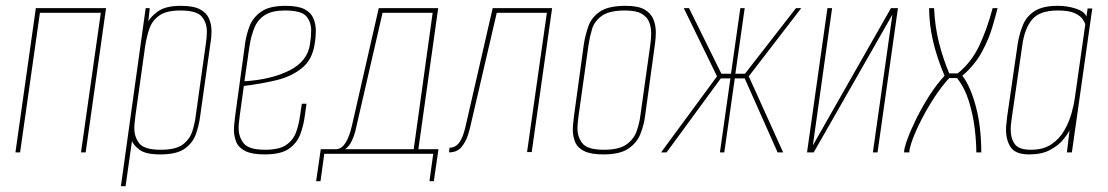

<svg xmlns="http://www.w3.org/2000/svg" viewBox="-20 -523 3802 659"><path d="M33 0 103 -495H344L274 0H258L326 -479H117L49 0Z M395 116 480 -495H494L489 -449Q497 -466 523 -484.5Q549 -503 601 -503Q644 -503 666.5 -491Q689 -479 697.5 -459Q706 -439 706 -416Q706 -405 705 -394Q704 -383 702 -372L667 -124Q663 -93 652.5 -63Q642 -33 614.5 -13Q587 7 530 7Q480 7 459 -9Q438 -25 433 -39L411 116ZM532 -9Q584 -9 608 -27.5Q632 -46 640.5 -73.5Q649 -101 652 -127L686 -369Q688 -381 689 -393Q690 -405 690 -415Q690 -445 672.5 -466Q655 -487 599 -487Q551 -487 526.5 -469.5Q502 -452 492.5 -424Q483 -396 478 -363L445 -127Q444 -117 442.5 -105.5Q441 -94 441 -83Q441 -53 458 -31Q475 -9 532 -9Z M888 7Q845 7 822 -4.5Q799 -16 791 -35.5Q783 -55 783 -78Q783 -89 784.5 -101Q786 -113 787 -124L821 -372Q825 -403 836.5 -433Q848 -463 876.5 -483Q905 -503 960 -503Q1003 -503 1025 -491.5Q1047 -480 1055.5 -460.5Q1064 -441 1064 -417Q1064 -407 1063 -395Q1062 -383 1060 -372Q1052 -318 1016 -289Q980 -260 927.5 -247.5Q875 -235 817 -228L803 -127Q802 -116 800.5 -105.5Q799 -95 799 -84Q799 -53 816.5 -31Q834 -9 890 -9Q939 -9 963 -26Q987 -43 996.5 -70Q1006 -97 1010 -127L1016 -167H1032L1026 -124Q1022 -93 1011 -63Q1000 -33 972.5 -13Q945 7 888 7ZM819 -244Q912 -250 974 -281.5Q1036 -313 1044 -372Q1046 -384 1047 -395.5Q1048 -407 1048 -418Q1048 -448 1031 -467.5Q1014 -487 958 -487Q914 -487 889.5 -471.5Q865 -456 853.5 -428.5Q842 -401 836 -363Z M1065 99 1081 -11H1136Q1170 -14 1188 -92L1280 -495H1484L1416 -11H1485L1469 99H1454L1467 5H1093L1080 99ZM1400 -11 1465 -479H1293L1204 -92Q1203 -86 1199 -70.5Q1195 -55 1187 -38.5Q1179 -22 1165 -11Z M1521 0 1523 -16Q1543 -16 1556.5 -34Q1570 -52 1579 -94L1671 -495H1875L1805 -1H1789L1857 -479H1685L1595 -92Q1593 -81 1586 -59Q1579 -37 1564 -18.5Q1549 0 1521 0Z M2051 7Q2008 7 1985 -4.5Q1962 -16 1954 -35.5Q1946 -55 1946 -78Q1946 -89 1947.5 -101Q1949 -113 1950 -124L1984 -372Q1989 -403 1999.5 -433Q2010 -463 2039 -483Q2068 -503 2127 -503Q2170 -503 2192 -490.5Q2214 -478 2222.5 -457Q2231 -436 2231 -412Q2231 -392 2228 -372L2194 -124Q2190 -93 2178 -63Q2166 -33 2137 -13Q2108 7 2051 7ZM2053 -9Q2105 -9 2130.5 -27.5Q2156 -46 2165.5 -73.5Q2175 -101 2178 -127L2212 -369Q2215 -389 2215 -409Q2215 -430 2208 -447.5Q2201 -465 2182 -476Q2163 -487 2125 -487Q2071 -487 2045.5 -468.5Q2020 -450 2012 -423Q2004 -396 2000 -369L1966 -127Q1965 -117 1963.5 -105.5Q1962 -94 1962 -83Q1962 -53 1979 -31Q1996 -9 2053 -9Z M2249 0 2441 -261 2327 -495H2345L2456 -270H2489L2521 -495H2536L2504 -270H2537L2712 -495H2730L2550 -261L2668 0H2649L2536 -254H2502L2466 0H2451L2487 -254H2454L2268 0Z M2750 0 2820 -495H2836L2770 -24L3038 -495H3062L2992 0H2976L3043 -473L2773 0Z M3083 0Q3083 -14 3094.5 -45.5Q3106 -77 3125.5 -116.5Q3145 -156 3170 -195Q3195 -234 3222 -263Q3169 -387 3169 -495H3186Q3189 -431 3203 -376Q3217 -321 3238 -271H3267Q3314 -309 3341 -366Q3368 -423 3387 -495H3404Q3398 -471 3386 -430Q3374 -389 3350 -344.5Q3326 -300 3283 -263Q3310 -229 3329 -159Q3348 -89 3348 0H3331Q3331 -36 3325.5 -82Q3320 -128 3306 -174Q3292 -220 3265 -255H3238Q3212 -227 3187.5 -189.5Q3163 -152 3143.5 -114Q3124 -76 3112.5 -45Q3101 -14 3101 0Z M3513 7Q3466 7 3449.5 -17Q3433 -41 3433 -78Q3433 -89 3434.5 -100.5Q3436 -112 3437 -124L3473 -372Q3479 -409 3491.5 -438.5Q3504 -468 3532 -485.5Q3560 -503 3611 -503Q3643 -503 3672.5 -493.5Q3702 -484 3709 -466L3713 -494H3729L3659 0H3642L3651 -76Q3645 -63 3628.5 -43Q3612 -23 3583.5 -8Q3555 7 3513 7ZM3518 -9Q3561 -9 3588.5 -27.5Q3616 -46 3632.5 -74.5Q3649 -103 3657.5 -133Q3666 -163 3669 -186L3705 -439Q3704 -445 3696.5 -456.5Q3689 -468 3669.5 -477.5Q3650 -487 3610 -487Q3549 -487 3523 -456.5Q3497 -426 3489 -369L3454 -127Q3452 -114 3450.5 -101.5Q3449 -89 3449 -78Q3449 -48 3463 -28.5Q3477 -9 3518 -9Z"/></svg>

Font: Alumni Sans Pinstripe
Style: Italic
Weight: 400
Italic angle: -8°
Designer: Robert E. Leuschke
Foundry: Robert E. Leuschke
Version: Version 1.010; ttfautohint (v1.8.4.7-5d5b)